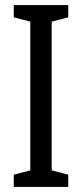

<svg xmlns="http://www.w3.org/2000/svg" viewBox="-20 -734 323 754"><path d="M248 0V-48L183 -65V-649L248 -666V-714H34V-666L99 -649V-65L34 -48V0Z"/></svg>

Font: Noto Sans Myanmar UI ExtraCondensed
Style: Regular
Weight: 400
Width: 2
Designer: Monotype Design Team
Foundry: Monotype Imaging Inc.
Version: Version 2.103